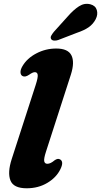

<svg xmlns="http://www.w3.org/2000/svg" viewBox="-20 -974 530 1007"><path d="M352 -583.5 221.5 -179.5Q209 -141 212 -128Q215 -115 228.5 -115Q245 -115 266 -133Q283 -145.5 296 -137.5Q316 -125 296.5 -86Q275.5 -43 228.2 -14.8Q181 13.5 120 13.5Q51 13.5 34.8 -27.5Q18.5 -68.5 41.5 -140L167 -528Q179.5 -566.5 177.8 -581Q176 -595.5 162.5 -595.5Q151.5 -595.5 132 -581.5Q111 -567.5 97.5 -575.5Q88 -581 87.5 -595Q87 -609 98 -627.5Q122 -668.5 170.8 -694Q219.5 -719.5 275 -719.5Q336.5 -719.5 354.5 -684Q372.5 -648.5 352 -583.5ZM335 -887.5Q365 -922 394 -940.8Q423 -959.5 454 -951.5Q481 -944.5 487.8 -921.2Q494.5 -898 482 -873.5Q468.5 -847.5 445.2 -831.2Q422 -815 383.5 -802L285 -764Q273.5 -760 262.8 -761.2Q252 -762.5 248 -769.5Q243.5 -778 248.8 -787.2Q254 -796.5 262.5 -807Z"/></svg>

Font: Fraunces 9pt S050
Style: Bold Italic
Weight: 700
Italic angle: -16°
Version: Version 1.000; ttfautohint (v1.8.3)